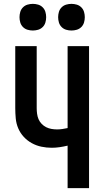

<svg xmlns="http://www.w3.org/2000/svg" viewBox="-20 -974 540 994"><path d="M330 0V-220Q309 -215 288.5 -212Q268 -209 248 -209Q221 -209 194.5 -214.5Q168 -220 144.5 -233Q121 -246 103 -265.5Q85 -285 74.5 -309.5Q64 -334 61.5 -361Q59 -388 59 -414V-735H170V-414Q170 -400 172 -385Q174 -370 179.5 -357Q185 -344 195.5 -333Q206 -322 219 -315.5Q232 -309 246.5 -306.5Q261 -304 276 -304Q289 -304 302.5 -306Q316 -308 330 -311V-735H441V0ZM350 -816Q336 -816 322.5 -820Q309 -824 299 -834Q289 -844 285 -857.5Q281 -871 281 -885Q281 -899 285 -912.5Q289 -926 299 -936Q309 -946 322.5 -950Q336 -954 350 -954Q364 -954 377.5 -950Q391 -946 401 -936Q411 -926 415 -912.5Q419 -899 419 -885Q419 -871 415 -857.5Q411 -844 401 -834Q391 -824 377.5 -820Q364 -816 350 -816ZM150 -816Q136 -816 122.5 -820Q109 -824 99 -834Q89 -844 85 -857.5Q81 -871 81 -885Q81 -899 85 -912.5Q89 -926 99 -936Q109 -946 122.5 -950Q136 -954 150 -954Q164 -954 177.5 -950Q191 -946 201 -936Q211 -926 215 -912.5Q219 -899 219 -885Q219 -871 215 -857.5Q211 -844 201 -834Q191 -824 177.5 -820Q164 -816 150 -816Z"/></svg>

Font: Iosevka Term
Style: Bold
Weight: 700
Monospace: yes
Designer: Belleve Invis
Foundry: Belleve Invis
Version: Version 30.0.1